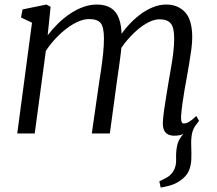

<svg xmlns="http://www.w3.org/2000/svg" viewBox="-20 -588 956 846"><path d="M688 238.5 682 211Q704.5 201 719.8 191.2Q735 181.5 744.5 165Q757.5 143 756 112.5Q754.5 82 761 51.5Q765.5 30.5 779.5 13Q793.5 -4.5 801.5 -15.5L852 -48.5Q832 -26 826.8 -2.8Q821.5 20.5 822.5 52.5Q824 85.5 823 113.5Q822 141.5 812 164.8Q802 188 776 206.5Q765.5 214 753.5 220Q741.5 226 726 230.2Q710.5 234.5 688 238.5ZM203 -558 190 -432.5Q210.5 -459.5 235.5 -484Q260.5 -508.5 288.8 -527.5Q317 -546.5 346.8 -557.2Q376.5 -568 406.5 -568Q444 -568 468.2 -553Q492.5 -538 504.2 -506.5Q516 -475 516 -424.5Q516 -421 515.8 -417.2Q515.5 -413.5 515.5 -410Q515.5 -406.5 515 -402.5L501.5 -418Q520 -447.5 544 -474.5Q568 -501.5 595.5 -522.5Q623 -543.5 652.8 -555.8Q682.5 -568 713 -568Q763.5 -568 795.2 -534.5Q827 -501 827 -423Q827 -400 823 -369.8Q819 -339.5 813.5 -307.5Q808 -275.5 803 -247Q798.5 -221.5 793.2 -192Q788 -162.5 784 -133Q780 -103.5 778 -78.5Q777 -62 779.5 -53Q782 -44 789.5 -44Q801.5 -44 814.2 -51.8Q827 -59.5 845 -77L857 -55.5Q852.5 -48.5 837.5 -32.8Q822.5 -17 799.8 -3.5Q777 10 749.5 10Q731.5 10 719.8 3.8Q708 -2.5 702.5 -15.2Q697 -28 697.5 -47.5Q698.5 -71 702.8 -101.5Q707 -132 712.5 -164.2Q718 -196.5 722.5 -225.5Q727 -253 733 -286.2Q739 -319.5 743.2 -353.8Q747.5 -388 747.5 -418Q747.5 -468 731.8 -485.5Q716 -503 683 -503Q661.5 -503 636.8 -491Q612 -479 587 -457.8Q562 -436.5 539.2 -409.5Q516.5 -382.5 499 -352.5L516.5 -400Q515 -376.5 511.8 -349.8Q508.5 -323 504.8 -296.8Q501 -270.5 497.5 -247L464 0H384.5L416.5 -222.5Q421 -251 426 -285.2Q431 -319.5 434.5 -354Q438 -388.5 438 -418Q438 -468.5 423.8 -486.2Q409.5 -504 372 -504Q350 -504 324.8 -493Q299.5 -482 273.8 -462.5Q248 -443 224.5 -417.8Q201 -392.5 182 -364L133 0H56L121 -488L72.5 -511L79.5 -546.5L184.5 -568Z"/></svg>

Font: Merriweather 7pt Light
Style: Italic
Weight: 300
Italic angle: -7.8°
Designer: Eben Sorkin
Foundry: Eben Sorkin
Version: Version 2.200;gftools[0.9.31]